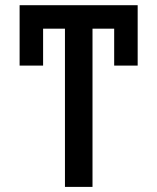

<svg xmlns="http://www.w3.org/2000/svg" viewBox="-20 -732 616 752"><path d="M519.2 -711.6V-475.1H427.2V-619.7H342.3V0H234.4V-619.7H148.8V-475.1H56.8V-711.6Z"/></svg>

Font: Inter UI Medium
Style: Regular
Weight: 500
Designer: Rasmus Andersson
Foundry: rsms
Version: 3.2;8d6f07862